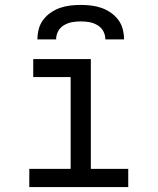

<svg xmlns="http://www.w3.org/2000/svg" viewBox="-20 -760 640 780"><path d="M99 0V-74H267V-447H115V-520H349V-74H501V0ZM132 -600Q132 -621 137.5 -642Q143 -663 156 -680Q169 -697 186.5 -709Q204 -721 224 -728Q244 -735 265.5 -737.5Q287 -740 308 -740Q329 -740 350.5 -737.5Q372 -735 392 -728Q412 -721 429.5 -709Q447 -697 460 -680Q473 -663 478.5 -642Q484 -621 484 -600H408Q408 -618 399.5 -633.5Q391 -649 375.5 -658Q360 -667 343 -670Q326 -673 308 -673Q290 -673 273 -670Q256 -667 240.5 -658Q225 -649 216.5 -633.5Q208 -618 208 -600Z"/></svg>

Font: Iosevka Plex Etoile
Style: Regular
Weight: 400
Designer: Belleve Invis
Foundry: Belleve Invis
Version: Version 25.1.1; ttfautohint (v1.8.4)